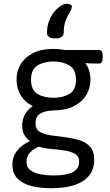

<svg xmlns="http://www.w3.org/2000/svg" viewBox="-20 -789 586 1021"><path d="M265 -529Q281 -529 295.5 -527.5Q310 -526 324 -523H506Q526 -523 526 -493V-481Q526 -451 506 -451Q482 -451 466 -451.5Q450 -452 436 -454L435 -452Q448 -434 454.5 -411.5Q461 -389 461 -366Q461 -320 438.5 -283Q416 -246 372 -224Q328 -202 264 -202Q219 -200 194 -185Q169 -170 169 -133Q169 -101 192.5 -87.5Q216 -74 253 -69Q290 -64 330 -59Q368 -54 402.5 -43.5Q437 -33 459 -9Q481 15 481 61Q481 109 455.5 142.5Q430 176 379 194Q328 212 253 212Q193 212 146.5 200Q100 188 73 160.5Q46 133 46 88Q46 42 72.5 10.5Q99 -21 137 -37L138 -39Q120 -53 109 -72.5Q98 -92 98 -121Q98 -155 112.5 -180.5Q127 -206 154 -225Q111 -246 89.5 -283.5Q68 -321 68 -366Q68 -412 90.5 -448.5Q113 -485 156.5 -507Q200 -529 265 -529ZM187 -9Q160 2 140.5 21Q121 40 121 72Q121 102 143.5 117.5Q166 133 199 138.5Q232 144 264 144Q334 144 367.5 126Q401 108 401 70Q401 42 378.5 29Q356 16 322 11Q288 6 251.5 3Q215 0 187 -9ZM264 -462Q214 -462 179.5 -441Q145 -420 145 -365Q145 -310 179.5 -289.5Q214 -269 264 -269Q314 -269 349 -289.5Q384 -310 384 -365Q384 -420 349 -441Q314 -462 264 -462ZM270 -585Q251 -585 240.5 -592.5Q230 -600 230 -613Q230 -649 241 -678Q252 -707 269 -727Q286 -747 303.5 -758Q321 -769 333 -769Q341 -769 351.5 -766Q362 -763 362 -754Q362 -742 351.5 -725Q341 -708 330 -681.5Q319 -655 319 -617Q319 -603 309 -594Q299 -585 279 -585Z"/></svg>

Font: Asap VF Beta
Style: Regular
Weight: 400
Designer: Pablo Cosgaya
Foundry: Pablo Cosgaya
Version: Version 1.007